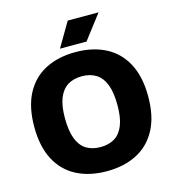

<svg xmlns="http://www.w3.org/2000/svg" viewBox="-135 -1062 1073 1184"><g transform="rotate(-15 401.5 -470.0)"><path d="M401.5 10Q291.5 10 209.8 -32Q128 -74 83 -158.5Q38 -243 38 -370Q38 -497 83 -581.5Q128 -666 209.8 -708Q291.5 -750 401.5 -750Q512 -750 593.8 -707.8Q675.5 -665.5 720.5 -581Q765.5 -496.5 765.5 -370Q765.5 -243.5 720.5 -159Q675.5 -74.5 593.5 -32.2Q511.5 10 401.5 10ZM401.5 -144Q455 -144 492.2 -167Q529.5 -190 549 -239Q568.5 -288 568.5 -366.5Q568.5 -448.5 548.8 -499Q529 -549.5 491.5 -572.8Q454 -596 401.5 -596Q349 -596 311.8 -573.2Q274.5 -550.5 254.5 -501.5Q234.5 -452.5 234.5 -373.5Q234.5 -291 254.2 -240.5Q274 -190 311.2 -167Q348.5 -144 401.5 -144ZM316 -795 407 -950H604L485.5 -795Z"/></g></svg>

Font: Encode Sans SC ExtraBold
Style: Regular
Weight: 800
Version: Version 3.002